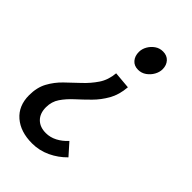

<svg xmlns="http://www.w3.org/2000/svg" viewBox="-215 -577 845 845"><g transform="rotate(45 207.5 -155.0)"><path d="M156 192Q84 192 40.5 154.5Q-3 117 -3 51Q-3 3 16 -32Q35 -67 64 -95Q93 -123 122.5 -150.5Q152 -178 174 -210.5Q196 -243 200 -288L280 -281Q276 -231 255.5 -195Q235 -159 207 -131Q179 -103 151.5 -78Q124 -53 105.5 -26Q87 1 87 36Q87 74 108.5 95.5Q130 117 167 117Q194 117 219 104Q244 91 265 68L313 122Q282 154 241.5 173Q201 192 156 192ZM257 -367Q232 -367 218 -383.5Q204 -400 204 -425Q204 -444 214 -461.5Q224 -479 240.5 -490.5Q257 -502 278 -502Q303 -502 317.5 -486Q332 -470 332 -445Q332 -427 322 -409Q312 -391 295 -379Q278 -367 257 -367Z"/></g></svg>

Font: Source Sans 3 ExtraLight Medium
Style: Italic
Weight: 500
Italic angle: -11°
Version: Version 3.052;hotconv 1.1.0;makeotfexe 2.6.0